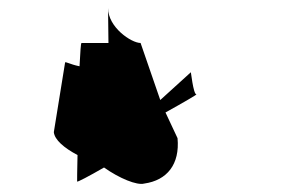

<svg xmlns="http://www.w3.org/2000/svg" viewBox="-20 -467 718 478"><path d="M114 -138C116 -119 139 -99 173 -81C172 -44 172 -17 172 -15C172 -13 201 -28 239 -50C277 -23 321 -5 339 -10C396 -18 428 -58 422 -123L392 -187C439 -213 471 -232 469 -232C461 -232 455 -293 455 -287L379 -218L330 -360C307 -360 249 -399 249 -447L250 -360H183C181 -360 180 -337 178 -302C153 -307 142 -315 142 -311Z"/></svg>

Font: Ampere
Style: SCUltCnd
Weight: 400
Version: Version 1